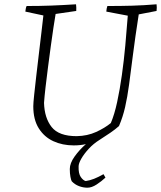

<svg xmlns="http://www.w3.org/2000/svg" viewBox="-20 -668 750 894"><path d="M387 206Q367 206 347.5 198.5Q328 191 314 176Q311 171 308 155.5Q305 140 305 119Q305 92 327.5 60.5Q350 29 380 3Q355 9 323 9Q271 9 228.5 -10.5Q186 -30 160.5 -70.5Q135 -111 135 -173Q135 -187 139 -225.5Q143 -264 149 -315.5Q155 -367 161.5 -421.5Q168 -476 173.5 -522.5Q179 -569 182 -596L98 -614Q99 -621 100 -627.5Q101 -634 104 -640Q165 -640 218 -642Q271 -644 334 -648Q336 -633 335 -617L239 -603Q235 -580 229 -540.5Q223 -501 216.5 -453Q210 -405 203.5 -355Q197 -305 192 -261.5Q187 -218 185 -189Q187 -119 220.5 -76.5Q254 -34 337 -34Q387 -35 427.5 -53.5Q468 -72 496 -95Q513 -135 525.5 -193Q538 -251 547.5 -318.5Q557 -386 563.5 -457Q570 -528 575 -595L475 -614Q476 -629 480 -640Q542 -640 595 -641.5Q648 -643 709 -648Q710 -641 710 -633Q710 -625 709 -617L626 -601Q609 -492 599 -412.5Q589 -333 581 -274Q573 -215 562.5 -169Q552 -123 534 -81Q516 -65 494 -50Q472 -35 444 -17Q415 1 393 25Q371 49 358.5 71Q346 93 346 107Q345 140 356 156Q367 172 379 175Q399 172 418 164.5Q437 157 462 143L471 159Q453 176 430 191Q407 206 387 206Z"/></svg>

Font: Labrada Lght
Style: Italic
Weight: 300
Italic angle: -7°
Designer: Mercedes Jáuregui
Foundry: Omnibus-Type Team
Version: Version 1.000; ttfautohint (v1.8.4.7-5d5b)